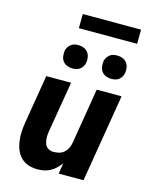

<svg xmlns="http://www.w3.org/2000/svg" viewBox="-134 -1003 868 1098"><g transform="rotate(15 300.0 -454.5)"><path d="M197 8Q168 8 142 -0.5Q116 -9 97.5 -27.5Q79 -46 69 -71Q59 -96 55.5 -123Q52 -150 53.5 -178.5Q55 -207 60 -235L107 -520H254L203 -216Q200 -198 200.5 -180Q201 -162 206.5 -146.5Q212 -131 226 -121.5Q240 -112 258 -112Q274 -112 290.5 -116Q307 -120 320 -131Q333 -142 340.5 -157Q348 -172 351 -188L406 -520H553L467 0H320L330 -64Q318 -47 303.5 -33Q289 -19 271.5 -9.5Q254 0 234.5 4Q215 8 197 8ZM469 -601Q453 -601 438 -607Q423 -613 413.5 -625Q404 -637 401.5 -653.5Q399 -670 401 -687Q403 -698 409.5 -708.5Q416 -719 425.5 -726.5Q435 -734 446.5 -736.5Q458 -739 470 -739Q486 -739 501 -733Q516 -727 525.5 -715Q535 -703 538 -686.5Q541 -670 538 -653Q536 -642 530 -631.5Q524 -621 514 -613.5Q504 -606 492.5 -603.5Q481 -601 469 -601ZM239 -601Q223 -601 208 -607Q193 -613 183.5 -625Q174 -637 171.5 -653.5Q169 -670 171 -687Q173 -698 179.5 -708.5Q186 -719 195.5 -726.5Q205 -734 216.5 -736.5Q228 -739 240 -739Q256 -739 271 -733Q286 -727 295.5 -715Q305 -703 308 -686.5Q311 -670 308 -653Q306 -642 300 -631.5Q294 -621 284 -613.5Q274 -606 262.5 -603.5Q251 -601 239 -601ZM216 -833 217 -917H562L561 -833Z"/></g></svg>

Font: Iosevka Aile Heavy
Style: Italic
Weight: 900
Italic angle: -9°
Designer: Belleve Invis
Foundry: Belleve Invis
Version: Version 31.1.0; ttfautohint (v1.8.4)